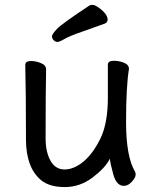

<svg xmlns="http://www.w3.org/2000/svg" viewBox="-20 -739 630 783"><path d="M147.9 -3.9Q85.9 -55.2 85.9 -170.9Q85.9 -368.2 83 -474.1Q83 -490.2 106.9 -490.2Q126 -490.2 147 -481.7Q168 -473.1 168 -456.1Q166 -368.2 166 -174.8Q166 -119.1 186 -83.5Q206.1 -47.9 243.2 -47.9Q281.2 -47.9 320.1 -79.8Q358.9 -111.8 389.4 -173.8Q419.9 -235.8 419.9 -341.8V-475.1Q419.9 -491.2 444.8 -491.2Q464.8 -491.2 485.4 -483.2Q505.9 -475.1 505.9 -458Q494.1 -384.8 494.1 -241.2Q494.1 -99.1 531.2 -38.1Q533.2 -34.2 533.2 -25.9Q533.2 -16.1 518.1 1.5Q502.9 19 484.9 19Q455.1 19 442.1 -27.6Q429.2 -74.2 428.2 -91.8Q410.2 -55.2 358.2 -15.6Q306.2 23.9 244.1 23.9Q182.1 23.9 147.9 -3.9ZM191.9 -590.8Q191.9 -599.1 211.9 -620.6Q231.9 -642.1 345.2 -716.8Q349.1 -719.2 356.9 -719.2Q366.2 -719.2 380.9 -709Q418.9 -682.1 418.9 -659.2Q418.9 -647.9 408.2 -643.1Q358.9 -625 311 -608.4Q263.2 -591.8 242.7 -579.8Q222.2 -567.9 214.1 -567.9Q206.1 -567.9 199 -575Q191.9 -582 191.9 -590.8Z"/></svg>

Font: LXGW WenKai GB Screen
Style: Regular
Weight: 400
Designer: LXGW / Fontworks Inc.
Foundry: LXGW / Fontworks Inc.
Version: Version 1.321;February 19, 2024;FontCreator 14.0.0.2901 64-b